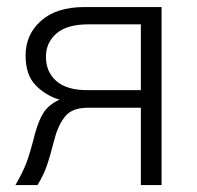

<svg xmlns="http://www.w3.org/2000/svg" viewBox="-20 -533 568 553"><path d="M112.3 -370.1Q112.3 -325.2 142.6 -299.3Q172.9 -273.4 230.5 -273.4H385.7V-462.9H234.4Q172.9 -462.9 142.6 -436.5Q112.3 -410.2 112.3 -370.1ZM24.4 0Q44.9 -35.2 55.7 -63Q66.4 -90.8 80.1 -145.5Q90.8 -185.5 105.5 -208.5Q120.1 -231.4 151.4 -246.1Q113.3 -256.8 83.5 -286.6Q53.7 -316.4 53.7 -373Q53.7 -433.6 98.1 -473.1Q142.6 -512.7 223.6 -512.7H445.3V0H385.7V-222.7H233.4Q188.5 -222.7 168.5 -198.7Q148.4 -174.8 137.7 -134.8Q124 -82 114.7 -55.2Q105.5 -28.3 87.9 0Z"/></svg>

Font: Gothic A1 Light
Style: Regular
Weight: 300
Version: Version 2.50